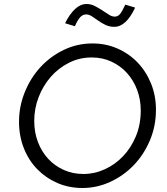

<svg xmlns="http://www.w3.org/2000/svg" viewBox="-20 -928 835 959"><path d="M75 0ZM759 -380Q759 -299 729 -227.5Q699 -156 648 -103Q597 -50 530.5 -19.5Q464 11 392 11Q324 11 266.5 -14Q209 -39 166 -83Q123 -127 99 -188Q75 -249 75 -320Q75 -396 103.5 -467Q132 -538 181.5 -592Q231 -646 298 -678.5Q365 -711 442 -711Q509 -711 567 -685.5Q625 -660 667.5 -615.5Q710 -571 734.5 -510.5Q759 -450 759 -380ZM683 -376Q683 -431 665 -479Q647 -527 614.5 -563Q582 -599 537 -620Q492 -641 438 -641Q377 -641 324.5 -614.5Q272 -588 233.5 -544Q195 -500 173 -443Q151 -386 151 -324Q151 -267 169.5 -218.5Q188 -170 221 -134.5Q254 -99 299 -79Q344 -59 397 -59Q452 -59 503.5 -82.5Q555 -106 595 -148Q635 -190 659 -248Q683 -306 683 -376ZM354 -797Q342 -801 329.5 -804.5Q317 -808 305 -812Q328 -858 355 -883Q382 -908 412 -908Q434 -908 453.5 -898Q473 -888 490.5 -876.5Q508 -865 523.5 -855Q539 -845 553 -845Q560 -845 566 -847.5Q572 -850 578 -856.5Q584 -863 590.5 -874.5Q597 -886 606 -905Q618 -901 630.5 -897.5Q643 -894 655 -890Q610 -794 551 -794Q527 -794 507 -803.5Q487 -813 470.5 -825Q454 -837 439 -846.5Q424 -856 411 -856Q393 -856 380 -841.5Q367 -827 354 -797Z"/></svg>

Font: Rosa Sans Light
Style: Italic
Weight: 300
Italic angle: -12°
Designer: Pentagram / MCKL
Foundry: Pentagram / MCKL
Version: Version 1.005;September 16, 2019;FontCreator 11.5.0.2425 64-